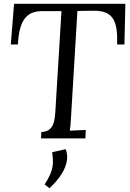

<svg xmlns="http://www.w3.org/2000/svg" viewBox="-20 -720 676 999"><path d="M627.4 -488.8 632.3 -700.2H53.2L36.1 -488.8H73.2C79.1 -606.9 113.3 -661.6 197.3 -662.1H299.8L269 -155.8C265.1 -87.9 260.3 -36.1 195.3 -33.2L193.4 0H424.3L426.3 -43.9L343.3 -40C346.2 -57.1 348.1 -83 350.1 -119.1L382.8 -663.1L468.3 -664.1C571.3 -665 593.3 -606.9 589.4 -488.8ZM251.5 71.8C257.8 127.9 263.2 160.2 212.4 239.7L237.3 259.3C288.6 211.9 324.7 158.7 329.1 107.9C330.6 90.3 328.1 72.8 321.8 56.2Z"/></svg>

Font: Lora Italic
Style: Regular
Weight: 400
Italic angle: -3°
Designer: Olga Karpushina, Alexei Vanyashin
Foundry: Cyreal
Version: Version 1.011;PS 001.011;hotconv 1.0.70;makeotf.lib2.5.58329